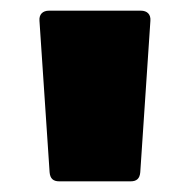

<svg xmlns="http://www.w3.org/2000/svg" viewBox="-20 -754 356 360"><path d="M225 -414C236 -414 242 -419 243 -431L262 -715C263 -727 256 -734 244 -734H72C60 -734 53 -727 54 -715L73 -431C74 -419 80 -414 91 -414Z"/></svg>

Font: LINE Seed Sans TH Heavy
Style: Regular
Weight: 900
Designer: Dalton Maag Ltd | Thai characters by Cadson Demak Co.,Ltd.
Foundry: Dalton Maag Ltd
Version: Version 1.003